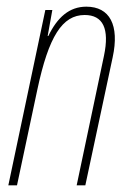

<svg xmlns="http://www.w3.org/2000/svg" viewBox="-20 -556 389 576"><path d="M5 0H31L92 -287C126 -447 167 -511 234 -511C289 -511 309 -470 292 -389L210 0H236L318 -384C339 -481 309 -536 239 -536C188 -536 152 -504 125 -448H123L137 -526H116Z"/></svg>

Font: Noto Sans ExtraCondensed Thin
Style: Italic
Weight: 100
Width: 2
Italic angle: -12°
Designer: Monotype Design Team
Foundry: Monotype Imaging Inc.
Version: Version 2.013